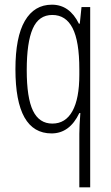

<svg xmlns="http://www.w3.org/2000/svg" viewBox="-20 -560 476 820"><path d="M318.8 -77.1Q277.3 9.8 200.2 9.8Q45.9 9.8 45.9 -264.2Q45.9 -401.9 86.2 -470.9Q126.5 -540 201.7 -540Q276.9 -540 316.9 -459H320.8L328.1 -529.8H365.2V240.2H318.8V11.2Q318.8 -21.5 323.2 -77.1ZM318.8 -240.2V-264.2Q318.8 -383.8 290 -439.9Q261.2 -496.1 203.4 -496.1Q145.5 -496.1 119.9 -437.7Q94.2 -379.4 94.2 -260.7Q94.2 -142.1 120.8 -87.2Q147.5 -32.2 203.6 -32.2Q259.8 -32.2 289.3 -85.4Q318.8 -138.7 318.8 -240.2Z"/></svg>

Font: Open Sans Hebrew Condensed Light
Style: Regular
Weight: 300
Width: 3
Foundry: Ascender Corporation, Yanek Iontef
Version: Version 2.001;PS 002.001;hotconv 1.0.70;makeotf.lib2.5.58329